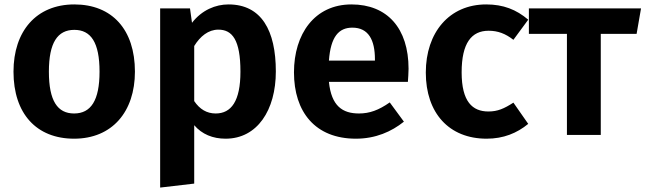

<svg xmlns="http://www.w3.org/2000/svg" viewBox="-20 -610 2918 868"><path d="M316 -590C144 -590 41 -469 41 -286C41 -96 145 17 315 17C487 17 590 -105 590 -286C590 -476 487 -590 316 -590ZM316 -475C391 -475 430 -418 430 -286C430 -156 391 -97 315 -97C240 -97 201 -154 201 -286C201 -417 240 -475 316 -475Z M1013 -590C955 -590 893 -565 848 -507L839 -572H704V238L858 220V-44C893 -3 942 17 1000 17C1143 17 1227 -112 1227 -287C1227 -472 1162 -590 1013 -590ZM955 -97C915 -97 883 -116 858 -153V-402C885 -446 922 -476 967 -476C1030 -476 1067 -430 1067 -286C1067 -152 1025 -97 955 -97Z M1827 -299C1827 -482 1731 -590 1569 -590C1402 -590 1309 -456 1309 -283C1309 -104 1405 17 1589 17C1678 17 1750 -15 1806 -60L1742 -147C1692 -112 1651 -97 1603 -97C1529 -97 1478 -130 1467 -240H1824C1825 -256 1827 -280 1827 -299ZM1675 -336H1467C1475 -445 1512 -485 1573 -485C1646 -485 1675 -429 1675 -342Z M2178 -590C2011 -590 1905 -463 1905 -282C1905 -99 2010 17 2180 17C2256 17 2317 -8 2368 -50L2301 -146C2259 -119 2230 -106 2188 -106C2116 -106 2067 -150 2067 -283C2067 -416 2112 -471 2189 -471C2231 -471 2265 -458 2301 -430L2368 -521C2314 -567 2255 -590 2178 -590Z M2878 -572H2371V-457H2543V0H2696V-457H2858Z"/></svg>

Font: Glow Sans TC Normal
Style: Bold
Weight: 700
Designer: Ryoko NISHIZUKA (kana, bopomofo & ideographs); Paul D. Hunt (Latin, Greek & Cyrillic); Sandoll Communications, Soo-young
Version: Version 0.93